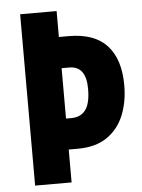

<svg xmlns="http://www.w3.org/2000/svg" viewBox="-52 -756 591 797"><g transform="rotate(-5 243.5 -357.0)"><path d="M467 -383Q467 -314 444.5 -258.5Q422 -203 374.5 -170Q327 -137 251 -137H214V0H62V-714H214V-606H255Q362 -606 414.5 -548.5Q467 -491 467 -383ZM236 -266Q275 -266 295.5 -293Q316 -320 316 -381Q316 -476 246 -476H214V-266Z"/></g></svg>

Font: Noto Sans Hebrew ExtraCondensed ExtraBold
Style: Regular
Weight: 800
Width: 2
Designer: Monotype Design Team
Foundry: Monotype Imaging Inc.
Version: Version 2.004; ttfautohint (v1.8.4.7-5d5b)